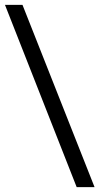

<svg xmlns="http://www.w3.org/2000/svg" viewBox="-37 -751 407 787"><path d="M277.3 16.1 -16.6 -731H55.2L350.6 16.1Z"/></svg>

Font: XB Khoramshahr
Style: Oblique
Weight: 400
Italic angle: 12°
Designer: Behnam
Foundry: Irmug
Version: Version 8.005 2009